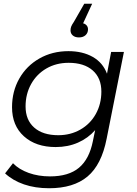

<svg xmlns="http://www.w3.org/2000/svg" viewBox="-20 -802 726 1021"><path d="M639 -526 547 -64Q520 74 445.5 136.5Q371 199 241 199Q167 199 107.5 178.5Q48 158 7 120L49 66Q81 99 132.5 117.5Q184 136 246 136Q345 136 400 90Q455 44 474 -52L486 -110Q448 -67 394.5 -43.5Q341 -20 276 -20Q171 -20 107.5 -77Q44 -134 44 -232Q44 -316 82.5 -384Q121 -452 189.5 -491Q258 -530 344 -530Q419 -530 473 -499.5Q527 -469 549 -410L571 -526ZM519 -315Q519 -387 473 -427.5Q427 -468 345 -468Q279 -468 227 -438Q175 -408 145.5 -355Q116 -302 116 -236Q116 -164 162 -123.5Q208 -83 290 -83Q355 -83 407.5 -113Q460 -143 489.5 -196Q519 -249 519 -315ZM448 -646Q448 -627 435 -615Q422 -603 400 -603Q379 -603 367 -613.5Q355 -624 355 -640Q355 -651 358.5 -660.5Q362 -670 373 -686L428 -782H470L422 -678Q434 -675 441 -666.5Q448 -658 448 -646Z"/></svg>

Font: Montserrat Alternates
Style: Italic
Weight: 400
Italic angle: -11.3°
Designer: Julieta Ulanovsky
Foundry: Julieta Ulanovsky
Version: Version 7.200